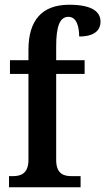

<svg xmlns="http://www.w3.org/2000/svg" viewBox="-20 -790 444 810"><path d="M18 0H320V-47H281C251 -47 217 -55 217 -115V-478H337V-536H217V-594C217 -679 232 -719 269 -719C305 -719 314 -673 314 -636C378 -636 404 -662 404 -699C404 -737 374 -770 272 -770C155 -770 100 -702 100 -580V-536H22V-478H100V-115C100 -55 64 -47 35 -47H18Z"/></svg>

Font: Noto Serif Tamil Condensed SemiBold
Style: Regular
Weight: 600
Width: 3
Designer: Indian Type Foundry, Tom Grace, and the Monotype Design Team
Foundry: Monotype Imaging Inc.
Version: Version 2.004